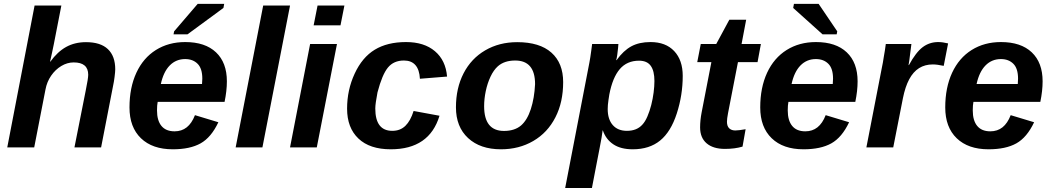

<svg xmlns="http://www.w3.org/2000/svg" viewBox="-20 -753 5375 981"><path d="M237.3 -438Q273.9 -488.8 318.1 -513.2Q362.3 -537.6 419.4 -537.6Q493.7 -537.6 531.2 -502Q568.8 -466.3 568.8 -398.9Q568.8 -386.7 565.4 -360.1Q562 -333.5 558.6 -318.8L496.6 0H360.4L418 -290.5Q430.7 -352.5 430.7 -371.1Q430.7 -434.1 356.4 -434.1Q323.7 -434.1 293.2 -415.8Q262.7 -397.5 241.2 -366.2Q219.7 -335 212.4 -295.9L154.8 0H17.1L156.7 -724.6H293.5L254.9 -526.9Q250.5 -504.4 245.6 -482.4Q240.7 -460.4 235.8 -438Z M785.6 -232.4Q782.2 -215.3 782.2 -189Q782.2 -137.2 804.9 -109.6Q827.6 -82 872.1 -82Q908.2 -82 934.1 -102.5Q960 -123 976.1 -164.6L1095.7 -128.4Q1059.1 -50.8 1004.9 -20.5Q950.7 9.8 862.8 9.8Q758.8 9.8 700.2 -46.6Q641.6 -103 641.6 -204.1Q641.6 -305.2 676.8 -381.3Q711.9 -457 776.6 -497.6Q841.3 -538.1 926.3 -538.1Q1028.3 -538.1 1083.7 -485.6Q1139.2 -433.1 1139.2 -337.4Q1139.2 -289.1 1127.4 -232.4ZM801.8 -323.7H1012.2L1013.7 -351.1Q1013.7 -403.3 989.5 -427.2Q965.3 -451.2 926.3 -451.2Q879.4 -451.2 847.4 -418.7Q815.4 -386.2 801.8 -323.7ZM1121.6 -712.4 938 -577.6H866.7L869.6 -592.8L990.2 -733.4H1125.5Z M1461.9 -724.6 1320.8 0H1184.1L1324.7 -724.6Z M1739.7 -724.6 1719.7 -623.5H1582.5L1602.5 -724.6ZM1701.7 -528.3 1598.6 0H1461.9L1564.5 -528.3Z M1984.4 -84.5Q2024.9 -84.5 2051.3 -110.1Q2077.6 -135.7 2093.3 -186L2225.6 -161.6Q2173.8 9.8 1976.6 9.8Q1869.1 9.8 1811.3 -45.2Q1753.4 -100.1 1753.4 -197.8Q1753.4 -293.5 1792 -376.5Q1830.6 -460 1894.8 -499Q1959 -538.1 2054.7 -538.1Q2147 -538.1 2202.1 -491.5Q2257.3 -444.8 2264.2 -361.8L2125.5 -350.6Q2123 -397 2102.5 -420.4Q2082 -443.8 2043.9 -443.8Q1991.7 -443.8 1962.2 -408Q1932.6 -372.1 1908.7 -280.8Q1903.3 -252.4 1900.4 -231.9Q1897.5 -211.4 1897.5 -198.7Q1897.5 -84.5 1984.4 -84.5Z M2857.4 -333.5Q2857.4 -283.2 2847.7 -238Q2837.9 -192.9 2817.9 -153.8Q2777.8 -75.2 2704.8 -32.7Q2631.8 9.8 2540 9.8Q2433.6 9.8 2371.6 -47.6Q2309.6 -105 2309.6 -204.6Q2309.6 -302.7 2348.6 -378.4Q2387.7 -454.1 2459.2 -495.8Q2530.8 -537.6 2622.6 -537.6Q2737.3 -537.6 2797.4 -484.1Q2857.4 -430.7 2857.4 -333.5ZM2713.9 -323.2Q2713.9 -443.8 2612.3 -443.8Q2557.1 -443.8 2523.9 -414.6Q2502 -395 2486.1 -361.1Q2470.2 -327.1 2461.9 -287.4Q2453.6 -247.6 2453.6 -210.4Q2453.6 -147 2479 -115.5Q2504.4 -84 2555.2 -84Q2582.5 -84 2604.2 -91.1Q2626 -98.1 2642.1 -111.8Q2673.8 -139.2 2692.1 -195.3Q2710.4 -251.5 2713.9 -323.2Z M3212.9 9.8Q3151.9 9.8 3113.8 -15.6Q3075.7 -41 3060.1 -86.9H3059.1Q3057.1 -71.8 3053.5 -48.8Q3049.8 -25.9 3043.5 4.9Q3033.7 55.2 3023.9 106Q3014.2 156.7 3004.4 207.5H2867.7L2986.3 -406.7Q2988.8 -420.4 2991.5 -433.6Q2994.1 -446.8 2996.1 -460.4Q2998.5 -477.5 3001 -494.6Q3003.4 -511.7 3005.4 -528.3H3139.6Q3139.6 -523.9 3137.9 -507.3Q3136.2 -490.7 3133.8 -472.9Q3131.3 -455.1 3128.4 -445.8H3130.4Q3165.5 -494.6 3205.8 -516.4Q3246.1 -538.1 3303.7 -538.1Q3381.3 -538.1 3424.8 -491.9Q3468.3 -445.8 3468.3 -365.2Q3468.3 -267.1 3438 -173.3Q3407.7 -79.6 3352.8 -34.9Q3297.9 9.8 3212.9 9.8ZM3245.1 -442.9Q3183.6 -442.9 3146.7 -399.9Q3109.9 -356.9 3093.3 -270.5Q3090.8 -255.4 3088.9 -241.9Q3086.9 -228.5 3085.9 -217Q3085 -205.6 3085 -195.8Q3085 -143.6 3110.8 -114Q3136.7 -84.5 3183.1 -84.5Q3233.4 -84.5 3261.7 -115.7Q3276.4 -131.3 3287.8 -158Q3299.3 -184.6 3307.4 -216.3Q3315.4 -248 3319.6 -280.3Q3323.7 -312.5 3323.7 -338.9Q3323.7 -390.6 3304.9 -416.7Q3286.1 -442.9 3245.1 -442.9Z M3684.1 7.8Q3623.5 7.8 3590.3 -20.8Q3557.1 -49.3 3557.1 -102.1Q3557.1 -138.2 3564.9 -178.7L3614.7 -435.5H3542.5L3560.5 -528.3H3639.6L3706.5 -652.3H3792.5L3769 -528.3H3867.7L3850.6 -435.5H3750.5L3699.7 -174.3Q3694.3 -146 3694.3 -130.9Q3694.3 -108.4 3705.8 -97.4Q3717.3 -86.4 3736.8 -86.4Q3753.4 -86.4 3789.6 -92.8L3773.9 -3.9Q3734.4 7.8 3684.1 7.8Z M4008.3 -232.4Q4004.9 -215.3 4004.9 -189Q4004.9 -137.2 4027.6 -109.6Q4050.3 -82 4094.7 -82Q4130.9 -82 4156.7 -102.5Q4182.6 -123 4198.7 -164.6L4318.4 -128.4Q4281.7 -50.8 4227.5 -20.5Q4173.3 9.8 4085.4 9.8Q3981.4 9.8 3922.9 -46.6Q3864.3 -103 3864.3 -204.1Q3864.3 -305.2 3899.4 -381.3Q3934.6 -457 3999.3 -497.6Q4064 -538.1 4148.9 -538.1Q4251 -538.1 4306.4 -485.6Q4361.8 -433.1 4361.8 -337.4Q4361.8 -289.1 4350.1 -232.4ZM4024.4 -323.7H4234.9L4236.3 -351.1Q4236.3 -403.3 4212.2 -427.2Q4188 -451.2 4148.9 -451.2Q4102.1 -451.2 4070.1 -418.7Q4038.1 -386.2 4024.4 -323.7ZM4257.8 -592.8 4254.9 -577.6H4182.6L4032.7 -712.4L4036.6 -733.4H4162.6Z M4801.8 -416.5Q4768.1 -423.8 4746.1 -423.8Q4706.1 -423.8 4676 -405Q4646 -386.2 4625.5 -347.9Q4605 -309.6 4593.3 -251L4543.9 0H4406.7L4485.4 -405.3Q4488.3 -419.4 4491 -433.6Q4493.7 -447.8 4495.6 -462.4Q4498.5 -478.5 4501.2 -495.1Q4503.9 -511.7 4505.9 -528.3H4636.7L4626 -444.3L4622.1 -420.4H4624Q4659.7 -485.8 4694.3 -512Q4729 -538.1 4773.9 -538.1Q4795.9 -538.1 4824.2 -531.2Z M4953.6 -232.4Q4950.2 -215.3 4950.2 -189Q4950.2 -137.2 4972.9 -109.6Q4995.6 -82 5040 -82Q5076.2 -82 5102.1 -102.5Q5127.9 -123 5144 -164.6L5263.7 -128.4Q5227.1 -50.8 5172.9 -20.5Q5118.7 9.8 5030.8 9.8Q4926.8 9.8 4868.2 -46.6Q4809.6 -103 4809.6 -204.1Q4809.6 -305.2 4844.7 -381.3Q4879.9 -457 4944.6 -497.6Q5009.3 -538.1 5094.2 -538.1Q5196.3 -538.1 5251.7 -485.6Q5307.1 -433.1 5307.1 -337.4Q5307.1 -289.1 5295.4 -232.4ZM4969.7 -323.7H5180.2L5181.6 -351.1Q5181.6 -403.3 5157.5 -427.2Q5133.3 -451.2 5094.2 -451.2Q5047.4 -451.2 5015.4 -418.7Q4983.4 -386.2 4969.7 -323.7Z"/></svg>

Font: Arimo
Style: Italic
Weight: 400
Italic angle: -12°
Designer: Steve Matteson
Foundry: Monotype Imaging Inc.
Version: Version 1.33